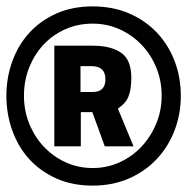

<svg xmlns="http://www.w3.org/2000/svg" viewBox="-26 -734 586 601"><path d="M-6 -434Q-6 -491 12.5 -542Q31 -593 65.5 -631Q100 -669 150 -691.5Q200 -714 264 -714Q327 -714 378 -692Q429 -670 465 -632Q501 -594 520.5 -543Q540 -492 540 -434Q540 -377 520.5 -326Q501 -275 465 -236.5Q429 -198 378 -175.5Q327 -153 264 -153Q200 -153 150 -175.5Q100 -198 65.5 -236Q31 -274 12.5 -325.5Q-6 -377 -6 -434ZM49 -434Q49 -388 65.5 -347Q82 -306 111 -275Q140 -244 179.5 -226Q219 -208 264 -208Q309 -208 348.5 -226Q388 -244 417 -275Q446 -306 463 -347Q480 -388 480 -434Q480 -482 463 -523Q446 -564 416.5 -594.5Q387 -625 348 -642.5Q309 -660 264 -660Q218 -660 178.5 -642.5Q139 -625 110.5 -594.5Q82 -564 65.5 -523Q49 -482 49 -434ZM263 -383H227V-276H144V-591H263Q321 -591 353 -569Q385 -547 385 -491Q385 -453 376 -431.5Q367 -410 343 -394L392 -276H302ZM226 -446H264Q304 -446 304 -486Q304 -527 260 -527H226Z"/></svg>

Font: Panefresco 750wt
Style: Regular
Weight: 750
Foundry: Campivisivi & Chank Co
Version: Version 1.000